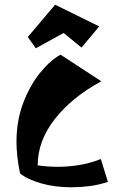

<svg xmlns="http://www.w3.org/2000/svg" viewBox="-20 -771 500 815"><path d="M284 24Q212 24 153.5 7Q95 -10 65 -35Q57 -75 53.5 -107.5Q50 -140 50 -169Q50 -258 78 -332.5Q106 -407 149 -460.5Q192 -514 237 -539L410 -426Q286 -359 213 -266Q140 -173 140 -69Q182 -63 227 -63Q271 -63 316.5 -70.5Q362 -78 408 -96L438 1Q399 14 360 19Q321 24 284 24ZM132 -566 98 -614 214 -751 401 -659 326 -569 250 -631Z"/></svg>

Font: Joti One
Style: Regular
Weight: 400
Designer: Eduardo Rodriguez Tunni
Foundry: Eduardo Rodriguez Tunni
Version: Version 1.002; ttfautohint (v1.8.4.7-5d5b);gftools[0.9.24]